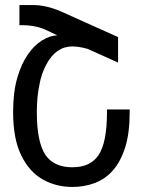

<svg xmlns="http://www.w3.org/2000/svg" viewBox="-20 -727 568 761"><path d="M267 14Q202 14 149 -16Q96 -46 64 -111.5Q32 -177 32 -283Q32 -362 48.5 -418.5Q65 -475 91 -512Q116 -548 147 -567Q178 -586 207 -587L167 -606Q142 -618 118 -622.5Q94 -627 77 -627H57V-707H112Q135 -707 163 -701Q191 -695 223 -681L448 -580V-479L339 -528Q329 -534 306.5 -538.5Q284 -543 267 -543Q202 -543 164 -472Q154 -454 147 -433.5Q140 -413 136 -390Q126 -343 126 -281Q126 -165 160 -113Q194 -64 266.5 -64Q339 -64 371 -113Q404 -163 404 -282V-293H494V-282Q494 -200 476.5 -144Q459 -88 428 -52Q397 -17 355.5 -1.5Q314 14 267 14Z"/></svg>

Font: PlemolJP
Style: Regular
Weight: 400
Monospace: yes
Version: v2.0.4; ttfautohint (v1.8.4.7-5d5b-dirty) -l 6 -r 45 -G 200 